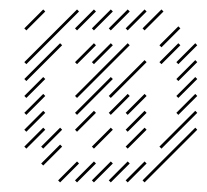

<svg xmlns="http://www.w3.org/2000/svg" viewBox="-20 -310 437 406"><path d="M35.7 -174.3 147.1 -285.7 142.9 -290 31.4 -178.6ZM35.7 -138.6 111.4 -214.3 107.1 -218.6 31.4 -142.9ZM35.7 -102.9 75.7 -142.9 71.4 -147.1 31.4 -107.1ZM35.7 -67.1 75.7 -107.1 71.4 -111.4 31.4 -71.4ZM35.7 -31.4 75.7 -71.4 71.4 -75.7 31.4 -35.7ZM35.7 4.3 75.7 -35.7 71.4 -40 31.4 0ZM71.4 4.3 111.4 -35.7 107.1 -40 67.1 0ZM71.4 40 111.4 0 107.1 -4.3 67.1 35.7ZM142.9 -245.7 182.9 -285.7 178.6 -290 138.6 -250ZM178.6 -245.7 218.6 -285.7 214.3 -290 174.3 -250ZM214.3 -245.7 254.3 -285.7 250 -290 210 -250ZM35.7 -245.7 75.7 -285.7 71.4 -290 31.4 -250ZM321.4 -174.3 361.4 -214.3 357.1 -218.6 317.1 -178.6ZM321.4 4.3 397.1 -71.4 392.9 -75.7 317.1 0ZM250 -245.7 290 -285.7 285.7 -290 245.7 -250ZM250 75.7 290 35.7 285.7 31.4 245.7 71.4ZM214.3 75.7 254.3 35.7 250 31.4 210 71.4ZM178.6 75.7 218.6 35.7 214.3 31.4 174.3 71.4ZM142.9 75.7 182.9 35.7 178.6 31.4 138.6 71.4ZM107.1 75.7 147.1 35.7 142.9 31.4 102.9 71.4ZM321.4 -210 361.4 -250 357.1 -254.3 317.1 -214.3ZM357.1 -174.3 397.1 -214.3 392.9 -218.6 352.9 -178.6ZM357.1 -138.6 397.1 -178.6 392.9 -182.9 352.9 -142.9ZM357.1 -102.9 397.1 -142.9 392.9 -147.1 352.9 -107.1ZM357.1 -67.1 397.1 -107.1 392.9 -111.4 352.9 -71.4ZM285.7 75.7 397.1 -35.7 392.9 -40 281.4 71.4ZM285.7 -245.7 325.7 -285.7 321.4 -290 281.4 -250ZM142.9 -31.4 182.9 -71.4 178.6 -75.7 138.6 -35.7ZM142.9 -67.1 218.6 -142.9 214.3 -147.1 138.6 -71.4ZM142.9 -102.9 254.3 -214.3 250 -218.6 138.6 -107.1ZM178.6 -174.3 218.6 -214.3 214.3 -218.6 174.3 -178.6ZM214.3 -102.9 290 -178.6 285.7 -182.9 210 -107.1ZM214.3 -67.1 254.3 -107.1 250 -111.4 210 -71.4ZM250 -67.1 290 -107.1 285.7 -111.4 245.7 -71.4ZM250 4.3 290 -35.7 285.7 -40 245.7 0ZM250 -31.4 290 -71.4 285.7 -75.7 245.7 -35.7ZM178.6 4.3 218.6 -35.7 214.3 -40 174.3 0ZM142.9 -174.3 182.9 -214.3 178.6 -218.6 138.6 -178.6Z"/></svg>

Font: Gossip Low Needlepoint
Style: Regular
Weight: 100
Width: 3
Designer: Deborah Khodanovich
Version: Version 1.001;Glyphs 3.3.1 (3343)